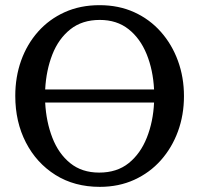

<svg xmlns="http://www.w3.org/2000/svg" viewBox="-20 -707 771 743"><path d="M691.9 -335Q691.9 -262.2 668.7 -198.7Q645.5 -135.3 602.5 -86.9Q559.6 -38.6 499.5 -11.2Q439.5 16.1 366.2 16.1Q268.1 16.1 194.6 -30Q121.1 -76.2 80.1 -155.8Q39.1 -235.4 39.1 -335.9Q39.1 -409.2 61.8 -472.7Q84.5 -536.1 127.4 -584.5Q170.4 -632.8 230.5 -659.9Q290.5 -687 365.2 -687Q439.5 -687 499.5 -659.7Q559.6 -632.3 602.5 -583.7Q645.5 -535.2 668.7 -471.4Q691.9 -407.7 691.9 -335ZM576.2 -360.8Q572.3 -436.5 547.4 -497.6Q522.5 -558.6 477.3 -594.2Q432.1 -629.9 366.2 -629.9Q297.9 -629.9 252.2 -593.5Q206.5 -557.1 182.6 -496.1Q158.7 -435.1 154.8 -360.8ZM576.2 -310.1H154.8Q158.7 -235.8 182.6 -174.1Q206.5 -112.3 251.7 -75.7Q296.9 -39.1 363.8 -39.1Q432.6 -39.1 478.3 -75.9Q523.9 -112.8 548.3 -174.6Q572.8 -236.3 576.2 -310.1Z"/></svg>

Font: Charis
Style: Regular
Weight: 400
Designer: Walt Agee, Miriam Martin, Annie Olsen, Victor Gaultney, Lorna Priest, Alan Ward, Bob Hallissy, Martin Hosken, Sharon Cor
Foundry: SIL Global
Version: Version 7.000